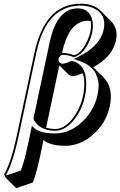

<svg xmlns="http://www.w3.org/2000/svg" viewBox="-20 -718 647 1033"><path d="M196.8 117.7Q175.3 218.8 156.7 263.7L66.9 294.4L10.3 237.8L2.4 220.2Q40 155.8 70.8 9.8L164.1 -429.2Q213.4 -660.2 360.8 -692.4Q387.2 -697.8 415.5 -698.2Q483.4 -697.8 521.5 -660.2L578.1 -603.5Q616.7 -563.5 604 -499.5Q584.5 -412.1 481.9 -356.4L538.1 -300.8Q591.3 -245.6 570.8 -147.5Q550.3 -49.8 471.2 14.2Q405.3 66.4 331.5 66.4Q248 65.9 213.9 35.2ZM467.3 -605.5Q460.4 -606.4 454.6 -606.4Q364.7 -606.4 325.2 -477.5Q318.8 -456.5 314 -433.6L313.5 -432.1Q317.4 -432.6 319.8 -433.1Q347.2 -432.6 377.4 -420.9Q417 -428.2 449.7 -499Q461.4 -524.9 466.3 -545.9Q472.7 -579.1 467.3 -605.5ZM299.3 -366.2 228 -31.2Q250 -24.4 275.9 -23.9Q341.3 -23.9 393.6 -115.2Q418 -158.7 426.3 -200.2Q441.4 -273.9 425.8 -322.8Q423.8 -323.2 422.4 -323.2Q388.7 -308.6 371.1 -308.6Q357.4 -309.6 348.6 -317.4ZM161.1 -76.2 159.7 -79.1 247.6 -492.2Q286.6 -672.4 397.9 -672.9Q458 -672.9 475.1 -615.7Q480 -598.6 480 -580.1Q479.5 -562 476.1 -543.9Q462.9 -482.9 424.8 -439.9Q402.3 -416 379.4 -411.1L376.5 -410.6L374 -411.6Q344.2 -422.9 319.8 -422.9Q304.2 -422.9 296.4 -406.7Q294.9 -403.3 294.4 -400.9Q294.4 -378.4 314.5 -375Q331.5 -375.5 361.8 -389.2L364.7 -390.6L367.7 -389.6Q447.8 -373 443.8 -256.3Q442.9 -227.5 436.5 -197.8Q420.4 -121.6 370.6 -64.5Q326.7 -14.2 275.9 -14.2Q191.4 -15.6 161.1 -76.2ZM130.4 59.1 151.4 -40.5 164.1 -28.8Q196.3 -0.5 274.9 0Q366.7 0 439 -79.6Q489.3 -136.2 504.4 -206.1Q509.8 -231 510.5 -252.9Q511.2 -274.9 506.3 -291.5Q501.5 -308.1 495.6 -321.8Q489.7 -335.4 478.8 -345.7Q467.8 -356 459.5 -363.3Q451.2 -370.6 438 -376.7Q424.8 -382.8 418.2 -385.7Q411.6 -388.7 400.4 -392.6H399.9L377.4 -400.9L398.9 -411.1Q517.6 -468.8 537.6 -558.1Q555.2 -641.1 483.9 -673.8Q468.8 -680.7 452.1 -684.1Q434.1 -687.5 415.5 -688Q261.2 -688 198.2 -514.6Q184.1 -475.1 173.8 -426.8L80.6 12.2Q49.8 156.7 13.7 220.7L15.6 225.6L92.3 199.2Q110.4 154.3 130.4 59.1Z"/></svg>

Font: Linux Biolinum Shadow O
Style: Italic
Weight: 400
Italic angle: -12°
Designer: Philipp H. Poll
Foundry: Philipp H. Poll
Version: Version 0.6.2